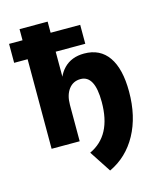

<svg xmlns="http://www.w3.org/2000/svg" viewBox="-134 -813 919 1116"><g transform="rotate(-15 326.0 -255.0)"><path d="M388 210 303 80Q374 47 409 -19.5Q444 -86 444 -188Q444 -269 422.5 -308.5Q401 -348 359 -348Q314 -348 287.5 -313Q261 -278 261 -219V0H92V-720H261V-309H241Q249 -392 295 -439Q341 -486 417 -486Q513 -486 563 -414Q613 -342 613 -205Q613 -56 554 52Q495 160 388 210ZM11 -539V-653H439V-539Z"/></g></svg>

Font: Wix Madefor Display ExtraBold
Style: Regular
Weight: 800
Designer: Dalton Maag Ltd
Foundry: Dalton Maag Ltd
Version: Version 3.100